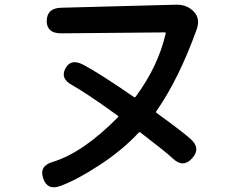

<svg xmlns="http://www.w3.org/2000/svg" viewBox="-20 -749 1040 818"><path d="M238 43Q182 64 164 11Q146 -42 204 -59Q333 -98 482 -249Q486 -253 482 -256Q349 -352 288 -386Q235 -414 259 -458Q282 -501 335 -473Q402 -438 550 -336Q555 -333 558 -337Q653 -465 686 -606Q687 -611 682 -611L240 -607Q179 -607 179 -660Q180 -714 239 -716L731 -729Q777 -730 806 -699Q835 -669 817 -621Q742 -413 646 -275Q643 -271 647 -268Q760 -186 793 -156Q837 -116 798 -74Q760 -32 716 -74Q690 -99 579 -184Q574 -188 570 -183Q499 -107 400 -43Q306 18 238 43Z"/></svg>

Font: Resource Han Rounded CN Medium
Style: Regular
Weight: 500
Designer: Cyano Hao (round all glyphs); Ryoko NISHIZUKA 西塚涼子 (kana, bopomofo & ideographs); Paul D. Hunt (Latin, Greek & Cyrillic)
Foundry: Cyano Hao
Version: 0.990